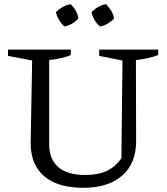

<svg xmlns="http://www.w3.org/2000/svg" viewBox="-20 -884 793 914"><path d="M376 10Q255 10 190.5 -45Q126 -100 126 -202L133 -596L18 -618V-648H317V-622Q281 -606 214 -598V-198Q214 -126 257.5 -88.5Q301 -51 385 -51Q446 -51 486.5 -69.5Q527 -88 558 -130L563 -596L452 -618V-648H733V-622Q690 -605 627 -598L628 -212Q628 -106 561.5 -48Q495 10 376 10ZM316 -864Q348 -834 353 -796Q341 -782 323 -771.5Q305 -761 286 -758Q272 -771 261.5 -788.5Q251 -806 246 -826Q260 -840 278 -850.5Q296 -861 316 -864ZM485 -864Q499 -850 509.5 -832.5Q520 -815 523 -796Q510 -782 492.5 -771.5Q475 -761 456 -758Q425 -784 416 -826Q429 -840 447 -850.5Q465 -861 485 -864Z"/></svg>

Font: Piazzolla
Style: Regular
Weight: 400
Designer: Juan Pablo del Peral
Foundry: Huerta Tipografica
Version: Version 1.330